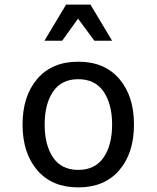

<svg xmlns="http://www.w3.org/2000/svg" viewBox="-20 -802 680 834"><path d="M78 -261Q78 -385 142 -459.5Q206 -534 320 -534Q434 -534 498 -459.5Q562 -385 562 -261Q562 -137 498 -62.5Q434 12 320 12Q206 12 142 -62.5Q78 -137 78 -261ZM467 -261Q467 -350 430 -404Q393 -458 320 -458Q247 -458 210.5 -404Q174 -350 174 -261Q174 -172 210.5 -118Q247 -64 320 -64Q393 -64 430 -118Q467 -172 467 -261ZM267 -782H373L467 -625H390L319 -721L250 -625H173Z"/></svg>

Font: AmikoRegular
Style: Regular
Weight: 400
Designer: Pablo Impallari, Rodrigo Fuenzalida, Andres Torresi
Foundry: Impallari Type
Version: Version 1.000; ttfautohint (v1.3)